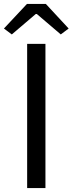

<svg xmlns="http://www.w3.org/2000/svg" viewBox="-38 -956 369 976"><path d="M100 -733H193V0H100ZM99 -936H195L311 -811L271 -781L149 -885H144L22 -781L-18 -811Z"/></svg>

Font: Source Han Sans K Regular
Style: Regular
Weight: 400
Designer: Ryoko NISHIZUKA  (kana & ideographs); Paul D. Hunt (Latin, Greek & Cyrillic); Wenlong ZHANG  (bopomofo); Sandoll Communi
Foundry: Adobe Systems Incorporated
Version: Version 1.00 July 18, 2014, initial release